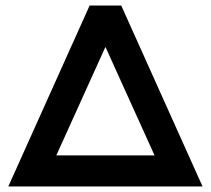

<svg xmlns="http://www.w3.org/2000/svg" viewBox="-20 -675 760 692"><path d="M417 -655 710 -3H10L303 -655ZM183 -115H537L360 -506Z"/></svg>

Font: Bakbak One
Style: Regular
Weight: 400
Designer: Saumya Kishore and Sanchit Sawaria
Foundry: A Good Feeling
Version: Version 1.003; ttfautohint (v1.8.3)